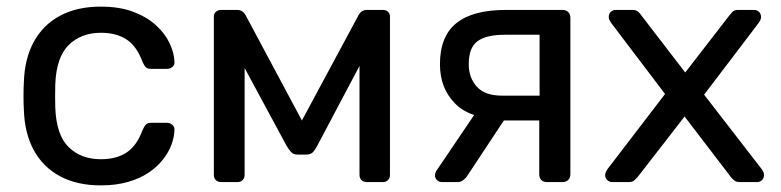

<svg xmlns="http://www.w3.org/2000/svg" viewBox="-20 -550 2358 580"><path d="M284 10Q213 10 161.5 -17.5Q110 -45 82 -96.5Q54 -148 52 -220Q51 -235 51 -260Q51 -285 52 -300Q54 -372 82 -423.5Q110 -475 161.5 -502.5Q213 -530 284 -530Q342 -530 383.5 -514Q425 -498 452 -473Q479 -448 492.5 -419Q506 -390 507 -364Q508 -354 501 -348Q494 -342 484 -342H436Q426 -342 421 -346.5Q416 -351 411 -362Q393 -411 362 -431Q331 -451 285 -451Q225 -451 187.5 -414Q150 -377 147 -295Q146 -259 147 -225Q150 -142 187.5 -105.5Q225 -69 285 -69Q331 -69 362 -89Q393 -109 411 -158Q416 -169 421 -174Q426 -179 436 -179H484Q494 -179 501 -172.5Q508 -166 507 -156Q506 -135 498 -113Q490 -91 472.5 -68.5Q455 -46 429 -28.5Q403 -11 367 -0.5Q331 10 284 10Z M648 0Q638 0 632 -6Q626 -12 626 -22V-501Q626 -509 632.5 -514.5Q639 -520 646 -520H697Q713 -520 722 -504L892 -186L1063 -504Q1072 -520 1088 -520H1138Q1146 -520 1152 -514.5Q1158 -509 1158 -501V-22Q1158 -12 1152 -6Q1146 0 1137 0H1088Q1078 0 1072 -6Q1066 -12 1066 -22V-421L1101 -417L938 -109Q933 -99 926 -91Q919 -83 905 -83H879Q866 -83 859 -91Q852 -99 846 -109L688 -402L719 -405V-22Q719 -12 713 -6Q707 0 697 0Z M1632 0Q1621 0 1615 -6.5Q1609 -13 1609 -23V-186H1494V-191Q1400 -191 1354.5 -237.5Q1309 -284 1309 -356Q1309 -440 1358.5 -480Q1408 -520 1508 -520H1680Q1690 -520 1696.5 -513.5Q1703 -507 1703 -497V-23Q1703 -13 1696.5 -6.5Q1690 0 1680 0ZM1315 0Q1306 0 1300 -6Q1294 -12 1294 -20Q1294 -24 1295.5 -28.5Q1297 -33 1301 -38L1420 -214L1516 -207L1389 -15Q1385 -10 1378 -5Q1371 0 1363 0ZM1497 -261H1610V-445H1505Q1449 -445 1422.5 -425.5Q1396 -406 1396 -356Q1396 -315 1420.5 -288Q1445 -261 1497 -261Z M1829 0Q1821 0 1814.5 -6Q1808 -12 1808 -21Q1808 -24 1809.5 -28.5Q1811 -33 1815 -39L1989 -266L1826 -481Q1822 -487 1820.5 -491Q1819 -495 1819 -499Q1819 -508 1825 -514Q1831 -520 1840 -520H1891Q1902 -520 1908 -514.5Q1914 -509 1917 -504L2050 -331L2183 -503Q2187 -508 2192.5 -514Q2198 -520 2209 -520H2258Q2267 -520 2273 -514Q2279 -508 2279 -499Q2279 -495 2277.5 -491Q2276 -487 2272 -481L2107 -264L2281 -39Q2285 -33 2286.5 -29Q2288 -25 2288 -21Q2288 -12 2282 -6Q2276 0 2267 0H2214Q2204 0 2198 -5Q2192 -10 2188 -15L2048 -198L1906 -15Q1902 -11 1896.5 -5.5Q1891 0 1880 0Z"/></svg>

Font: Rubik Light
Style: Regular
Weight: 400
Version: Version 2.101